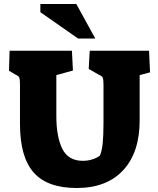

<svg xmlns="http://www.w3.org/2000/svg" viewBox="-20 -928 793 961"><path d="M80 -308V-505Q80 -531 76.5 -539.5Q73 -548 57 -555L25 -574L28 -674H340L345 -575L262 -552V-347Q262 -243 292 -183Q322 -123 395 -123Q419 -123 441.5 -130Q464 -137 480 -149Q490 -172 494 -210.5Q498 -249 498 -314V-505Q498 -531 494 -539.5Q490 -548 473 -555L424 -583L429 -674H726L731 -566L679 -552V-326Q679 -165 596.5 -76Q514 13 364 13Q217 13 148.5 -64.5Q80 -142 80 -308ZM182 -867V-908H362L457 -735H371Z"/></svg>

Font: Suez One
Style: Regular
Weight: 400
Designer: Michal Sahar
Foundry: Hagilda
Version: Version 1.001